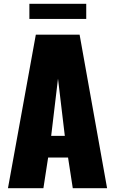

<svg xmlns="http://www.w3.org/2000/svg" viewBox="-20 -993 608 1013"><path d="M135 -893V-973H435V-893ZM22 0 169 -810H400L545 0H364L339 -162H234L209 0ZM250 -276H322L286 -578Z"/></svg>

Font: Oswald Heavy
Style: Regular
Weight: 400
Designer: Vernon Adams
Foundry: Vernon Adams
Version: Version 4.101